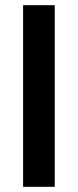

<svg xmlns="http://www.w3.org/2000/svg" viewBox="-20 -720 300 740"><path d="M69 -700H191V0H69Z"/></svg>

Font: Be Vietnam SemiBold
Style: Regular
Weight: 600
Designer: Gabriel Lam
Foundry: TypeRant
Version: Version 4.000